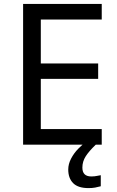

<svg xmlns="http://www.w3.org/2000/svg" viewBox="-20 -734 596 974"><path d="M496.1 0H97.2V-713.9H496.1V-634.8H187V-412.1H478V-334H187V-79.1H496.1ZM397.9 116.2Q397.9 161.1 442.9 161.1Q460 161.1 471.4 158.4Q482.9 155.8 491.2 154.8V210.9Q477.1 214.8 462.6 217.5Q448.2 220.2 429.2 220.2Q376 220.2 351.1 195.1Q326.2 169.9 326.2 126Q326.2 98.1 340.6 70.6Q355 43 376.5 21Q397.9 -1 418 -15.1L465.8 0Q432.1 32.2 415 58.6Q397.9 85 397.9 116.2Z"/></svg>

Font: Defago Noto Sans
Style: Regular
Weight: 400
Designer: John M. Durdin
Foundry: Lao IT Dev Co., Ltd.
Version: Version 1.000 2007 initial release